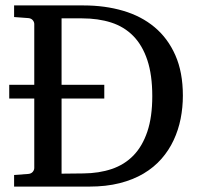

<svg xmlns="http://www.w3.org/2000/svg" viewBox="-20 -691 736 711"><path d="M14.2 -377H106.9V-602.1Q106.9 -609.4 101.3 -616.2Q95.7 -623 85 -624L32.2 -627.9V-670.9H290Q368.7 -670.9 436 -651.1Q503.4 -631.3 552.5 -590.3Q601.6 -549.3 629.4 -486.3Q657.2 -423.3 657.2 -336.9Q657.2 -293 648.9 -251.2Q640.6 -209.5 623 -171.9Q605.5 -134.3 577.9 -102.8Q550.3 -71.3 511.7 -48.3Q473.1 -25.4 423.1 -12.7Q373 0 310.1 0H32.2V-43L85 -46.9Q95.7 -47.9 101.3 -54.7Q106.9 -61.5 106.9 -68.8V-326.2H14.2ZM543.9 -335Q543.9 -413.6 525.6 -468.5Q507.3 -523.4 473.4 -557.9Q439.5 -592.3 391.4 -607.7Q343.3 -623 284.2 -623H208V-377H366.2V-326.2H208V-47.9L289.1 -48.8Q346.7 -49.3 393.8 -65.2Q440.9 -81.1 474.1 -115.2Q507.3 -149.4 525.6 -203.6Q543.9 -257.8 543.9 -335Z"/></svg>

Font: Charis SIL
Style: Regular
Weight: 400
Foundry: SIL International
Version: Version 4.112